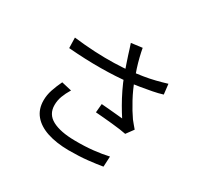

<svg xmlns="http://www.w3.org/2000/svg" viewBox="-170 -1019 1341 1282"><g transform="rotate(30 500.0 -378.0)"><path d="M524 -709Q519 -725 512.5 -746Q506 -767 499 -787L584 -798Q589 -769 598 -732.5Q607 -696 619 -658.5Q631 -621 643 -589Q666 -524 701 -459.5Q736 -395 767 -351Q778 -337 789 -324Q800 -311 811 -298L770 -242Q752 -246 722.5 -250Q693 -254 658.5 -257.5Q624 -261 590 -264Q556 -267 529 -269L535 -336Q563 -334 594.5 -331Q626 -328 654.5 -325.5Q683 -323 701 -321Q680 -353 656 -394.5Q632 -436 609.5 -482.5Q587 -529 570 -574Q554 -618 543 -652Q532 -686 524 -709ZM158 -631Q242 -621 320.5 -617Q399 -613 469.5 -615Q540 -617 597 -623Q637 -628 681.5 -635Q726 -642 770 -653Q814 -664 853 -676L862 -598Q827 -587 785 -579Q743 -571 701 -564Q659 -557 622 -553Q527 -542 409.5 -541Q292 -540 160 -551ZM312 -312Q290 -276 277.5 -242.5Q265 -209 265 -173Q265 -102 327 -69Q389 -36 500 -35Q577 -34 641.5 -41Q706 -48 758 -60L754 20Q708 28 644 35Q580 42 496 42Q401 41 331.5 18Q262 -5 224 -50.5Q186 -96 186 -164Q186 -205 199.5 -245.5Q213 -286 234 -330Z"/></g></svg>

Font: Noto Sans SC Thin
Style: Regular
Weight: 400
Version: Version 2.004-H2;hotconv 1.0.118;makeotfexe 2.5.65603